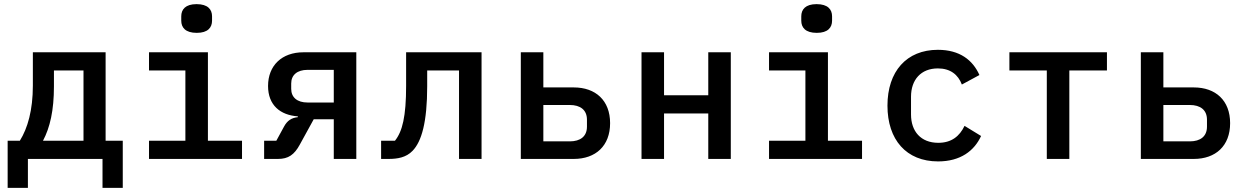

<svg xmlns="http://www.w3.org/2000/svg" viewBox="-20 -769 6040 929"><path d="M17 140H115V0H476V140H574V-88H491V-516H139V-355C139 -236 114 -149 76 -88H17ZM188 -88C222 -152 241 -235 241 -351V-428H384V-88Z M932 -610C986 -610 1006 -636 1006 -669V-690C1006 -723 986 -749 931 -749C877 -749 857 -723 857 -690V-669C857 -636 877 -610 932 -610ZM701 0H1151V-88H986V-516H701V-428H877V-88H701Z M1258 0H1325C1375 0 1404 -20 1431 -70L1498 -192H1595V0H1704V-516H1448C1344 -516 1277 -452 1277 -353C1277 -260 1336 -212 1421 -206V-202C1391 -199 1370 -186 1354 -156L1317 -88H1258ZM1595 -273H1468C1418 -273 1389 -298 1389 -339V-365C1389 -406 1418 -431 1468 -431H1595Z M1824 0H1860C1904 0 1945 -7 1976 -39C2020 -84 2047 -178 2047 -352V-428H2201V0H2310V-516H1945V-354C1945 -205 1927 -133 1891 -88H1824Z M2500 0H2756C2862 0 2932 -63 2932 -173C2932 -283 2862 -346 2756 -346H2609V-516H2500ZM2609 -85V-261H2737C2788 -261 2820 -237 2820 -190V-156C2820 -109 2788 -85 2737 -85Z M3084 0H3193V-220H3407V0H3516V-516H3407V-308H3193V-516H3084Z M3932 -610C3986 -610 4006 -636 4006 -669V-690C4006 -723 3986 -749 3931 -749C3877 -749 3857 -723 3857 -690V-669C3857 -636 3877 -610 3932 -610ZM3701 0H4151V-88H3986V-516H3701V-428H3877V-88H3701Z M4519 12C4627 12 4694 -39 4727 -111L4647 -160C4623 -110 4584 -78 4520 -78C4435 -78 4388 -134 4388 -215V-301C4388 -383 4436 -438 4518 -438C4578 -438 4616 -408 4634 -360L4719 -406C4687 -478 4624 -528 4518 -528C4366 -528 4274 -423 4274 -258C4274 -93 4365 12 4519 12Z M5045 0H5154V-428H5336V-516H4864V-428H5045Z M5500 0H5756C5862 0 5932 -63 5932 -173C5932 -283 5862 -346 5756 -346H5609V-516H5500ZM5609 -85V-261H5737C5788 -261 5820 -237 5820 -190V-156C5820 -109 5788 -85 5737 -85Z"/></svg>

Font: IBM Plex Mono Medm
Style: Regular
Weight: 500
Monospace: yes
Designer: Mike Abbink, Paul van der Laan, Pieter van Rosmalen
Foundry: Bold Monday
Version: Version 2.004